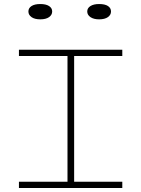

<svg xmlns="http://www.w3.org/2000/svg" viewBox="-20 -933 701 953"><path d="M348 -655V-31H587V0H74V-31H315V-655H74V-686H587V-655ZM121 -876Q121 -893 136.5 -903Q152 -913 180 -913Q208 -913 223.5 -903Q239 -893 239 -876Q239 -859 223.5 -848Q208 -837 180 -837Q152 -837 136.5 -848Q121 -859 121 -876ZM413 -876Q413 -893 429 -903Q445 -913 472 -913Q501 -913 516 -903Q531 -893 531 -876Q531 -859 515.5 -848Q500 -837 472 -837Q445 -837 429 -848Q413 -859 413 -876Z"/></svg>

Font: BioRhyme Expanded ExtraLight
Style: Regular
Weight: 275
Width: 7
Designer: Aoife Mooney
Foundry: Aoife Mooney Type
Version: Version 1.000